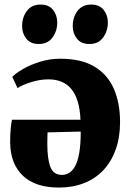

<svg xmlns="http://www.w3.org/2000/svg" viewBox="-20 -809 570 842"><path d="M238.5 13.5Q135.5 13.5 80.8 -38Q26 -89.5 24.5 -183Q24.5 -218.5 26.8 -243.2Q29 -268 32.5 -284H333Q331 -329.5 321 -363Q311 -396.5 293.2 -418.2Q275.5 -440 250 -450.5Q224.5 -461 191.5 -461Q156.5 -461 117.8 -449.2Q79 -437.5 57 -422.5L34 -472Q49 -488 81 -506.5Q113 -525 155.8 -538.2Q198.5 -551.5 244 -551.5Q337 -551.5 394.8 -516.5Q452.5 -481.5 479.5 -419Q506.5 -356.5 506.5 -274Q506.5 -206 487.2 -152.8Q468 -99.5 432.8 -62.2Q397.5 -25 348.2 -5.8Q299 13.5 238.5 13.5ZM252 -42Q268.5 -42 283.2 -50.8Q298 -59.5 309.5 -80.5Q321 -101.5 327.5 -138.2Q334 -175 334 -232L188.5 -228.5Q188 -215.5 187.8 -202.8Q187.5 -190 187.5 -177Q187.5 -113 200.8 -77.5Q214 -42 252 -42ZM149.5 -616Q114 -616 95.5 -639.2Q77 -662.5 77 -694.5Q77 -733.5 98 -761.2Q119 -789 157.5 -789H158.5Q194 -789 212.5 -765.8Q231 -742.5 231 -710.5Q231 -673 210.2 -644.5Q189.5 -616 150 -616ZM371.5 -616Q336 -616 317.5 -639.2Q299 -662.5 299 -694.5Q299 -733.5 320 -761.2Q341 -789 380 -789H380.5Q416 -789 434.5 -765.8Q453 -742.5 453 -710.5Q453 -673 432.2 -644.5Q411.5 -616 372.5 -616Z"/></svg>

Font: Merriweather 60pt Black
Style: Regular
Weight: 900
Version: Version 2.100